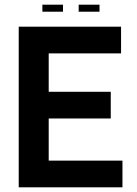

<svg xmlns="http://www.w3.org/2000/svg" viewBox="-20 -800 587 820"><path d="M60 0V-686H497V-572H188V-408H453V-294H188V-114H503V0ZM161 -750V-780H249V-750ZM316 -750V-780H405V-750Z"/></svg>

Font: AXENEO7
Style: Regular
Weight: 400
Designer: Hector Gatti, Simon Guibord
Foundry: Omnibus-Type, Jean-Christophe Thérien
Version: Version 1.000